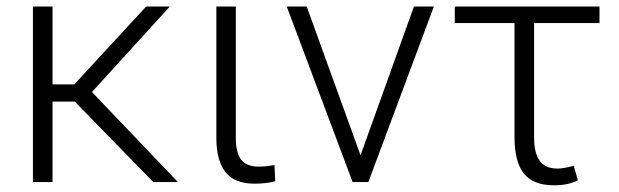

<svg xmlns="http://www.w3.org/2000/svg" viewBox="-20 -548 1863 578"><path d="M79.1 0ZM205.1 -242.2H138.2V0H79.1V-528.3H138.2V-293.9H203.6L419.9 -528.3H491.2L256.8 -271L515.6 0H441.4Z M689.9 -528.3V-131.8Q689.9 -88.9 705.8 -67.6Q721.7 -46.4 758.8 -46.4Q781.7 -46.4 806.2 -51.3L808.6 -2.4Q781.7 4.9 746.1 4.9Q686 4.9 658.7 -30Q631.3 -64.9 631.3 -132.8V-528.3Z M843.3 0ZM1065.4 -80.6 1226.1 -528.3H1286.1L1088.9 0H1041.5L843.3 -528.3H903.3Z M1784.7 -478.5H1587.9V-133.8Q1587.9 -86.9 1604.7 -63.7Q1621.6 -40.5 1658.7 -40.5Q1675.3 -40.5 1707 -48.8L1719.7 -5.4Q1691.9 9.8 1647.5 9.8Q1585.4 9.8 1557.1 -25.6Q1528.8 -61 1528.8 -136.2V-478.5H1349.1V-528.3H1784.7Z"/></svg>

Font: Roboto Light
Style: Regular
Weight: 300
Designer: Google
Version: Version 2.134; 2016; ttfautohint (v1.6)